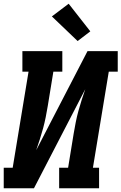

<svg xmlns="http://www.w3.org/2000/svg" viewBox="-21 -1009 651 1029"><path d="M-1 0V-110H47L132 -625H99V-735H313V-625H265L235 -441Q230 -411 224 -381Q218 -351 210 -321.5Q202 -292 192.5 -262.5Q183 -233 173 -204L448 -735H610V-625H562L477 -110H510V0H296V-110H344L374 -294Q379 -324 385 -354Q391 -384 399 -413.5Q407 -443 416.5 -472.5Q426 -502 436 -531L161 0ZM395 -789 257 -921 347 -989 463 -841Z"/></svg>

Font: Iosevka Slab XBdEx
Style: Italic
Weight: 800
Width: 7
Italic angle: -9°
Monospace: yes
Designer: Belleve Invis
Foundry: Belleve Invis
Version: Version 11.1.1; ttfautohint (v1.8.3)